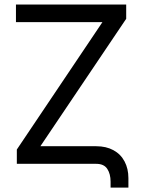

<svg xmlns="http://www.w3.org/2000/svg" viewBox="-20 -727 635 852"><path d="M50.8 -707H540V-643.6L159.2 -78.1H407.2Q451.2 -78.1 483.4 -60.5Q515.6 -43 532.7 -10.7Q549.8 21.5 549.8 63.5V105.5H470.7V79.1Q470.7 44.9 456.1 22.5Q441.4 0 407.2 0H54.7V-63.5L434.6 -628.9H50.8Z"/></svg>

Font: Pretendard GOV Variable
Style: Regular
Weight: 400
Designer: Base glyphs from Inter by Rasmus Andersson; Hangul glyphs from Noto Sans CJK(Source Han Sans) by Jang Soo-young and Kang
Foundry: Kil Hyung-jin
Version: Version 1.307;Glyphs 3.2 (3192)